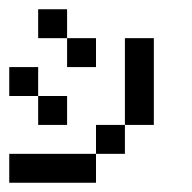

<svg xmlns="http://www.w3.org/2000/svg" viewBox="-20 -395 415 415"><path d="M0 0V-62.5H62.5V0ZM62.5 0V-62.5H125V0ZM125 0V-62.5H187.5V0ZM187.5 -62.5V-125H250V-62.5ZM250 -187.5V-250H312.5V-187.5ZM250 -125V-187.5H312.5V-125ZM62.5 -125V-187.5H125V-125ZM0 -187.5V-250H62.5V-187.5ZM125 -250V-312.5H187.5V-250ZM62.5 -312.5V-375H125V-312.5ZM250 -250V-312.5H312.5V-250Z"/></svg>

Font: AprilSans
Style: Regular
Weight: 400
Designer: typesprite
Version: Version 1.001;PS 001.001;hotconv 1.0.88;makeotf.lib2.5.64775